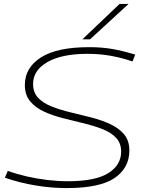

<svg xmlns="http://www.w3.org/2000/svg" viewBox="-20 -951 748 981"><path d="M671 -672 657 -637Q602 -656 545.5 -666Q489 -676 427 -676Q296 -676 222.5 -634Q149 -592 149 -522Q149 -478 175.5 -450.5Q202 -423 246 -406Q290 -389 342.5 -376.5Q395 -364 447.5 -350.5Q500 -337 544 -316.5Q588 -296 614.5 -264Q641 -232 641 -182Q641 -93 565.5 -41.5Q490 10 319 10Q243 10 161.5 -3.5Q80 -17 5 -43L20 -78Q63 -62 115 -50Q167 -38 221.5 -31.5Q276 -25 326 -25Q468 -25 533.5 -66.5Q599 -108 599 -176Q599 -220 572.5 -247.5Q546 -275 502 -292Q458 -309 405.5 -321.5Q353 -334 300.5 -347.5Q248 -361 204.5 -381Q161 -401 134 -433.5Q107 -466 107 -517Q107 -605 189 -657.5Q271 -710 435 -710Q499 -710 552 -701Q605 -692 671 -672ZM401 -750 591 -931H637L440 -750Z"/></svg>

Font: Georama Extended ExtraLight
Style: Italic
Weight: 200
Width: 7
Italic angle: -9°
Designer: Jean-Baptiste Levee
Foundry: Production Type
Version: Version 1.000